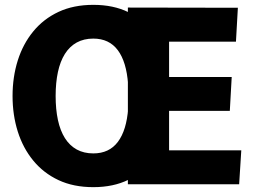

<svg xmlns="http://www.w3.org/2000/svg" viewBox="-20 -760 1053 792"><path d="M365 12Q283.3 12 221.4 -17Q159.5 -46 117.2 -97.6Q74.8 -149.2 53.3 -217.4Q31.8 -285.7 31.8 -364Q31.8 -442.3 53.3 -510.6Q74.8 -578.8 117.2 -630.4Q159.5 -682 221.4 -711Q283.3 -740 365 -740Q448 -740 509.7 -709.7Q571.5 -679.3 612.3 -626.8Q653.2 -574.3 672.5 -507.3L508.3 -413Q501.8 -504.8 466.1 -552.8Q430.3 -600.8 365 -600.8Q326 -600.8 296.6 -584.7Q267.2 -568.5 247.7 -537.6Q228.3 -506.7 218.9 -462.8Q209.5 -418.8 209.5 -364Q209.5 -309.2 218.9 -265.2Q228.3 -221.3 247.7 -190.4Q267.2 -159.5 296.6 -143.3Q326 -127.2 365 -127.2Q430.5 -127.2 466.3 -174.9Q502.2 -222.7 508.7 -313L673.3 -223.3Q654 -155.3 613.2 -102.4Q572.3 -49.5 510.2 -18.7Q448 12 365 12ZM507.5 0V-728.8L961.2 -728L953.3 -588.2H677.5V-442.5H935.8L928 -302.7H677.5V-139.8H975.3L966.5 0Z"/></svg>

Font: Murecho Thin
Style: Regular
Weight: 100
Designer: Neil Summerour
Foundry: Positype
Version: Version 1.010